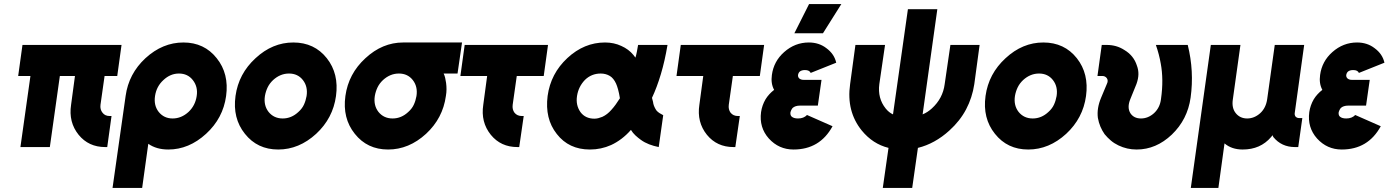

<svg xmlns="http://www.w3.org/2000/svg" viewBox="-20 -720 6798 940"><path d="M90 -500 69 -348H129L80 0H224L273 -348H347L328 -207Q315 -122 365 -60Q414 0 495 0H505L526 -152H517Q494 -152 482 -168Q469 -184 472 -207L492 -348H554L575 -500Z M856 -360Q899 -360 924 -328Q950 -295 943 -250Q936 -203 903 -172Q868 -140 825 -140Q783 -140 757 -172Q732 -204 739 -250Q746 -297 780 -328Q814 -360 856 -360ZM878 -512Q776 -512 692 -435Q610 -359 595 -250L531 200H676L706 -16Q746 12 804 12Q905 12 989 -65Q1072 -141 1087 -250Q1102 -359 1041 -435Q980 -512 878 -512Z M1416 -512Q1314 -512 1231 -435Q1148 -359 1133 -250Q1118 -141 1179 -65Q1240 12 1342 12Q1444 12 1528 -65Q1610 -141 1625 -250Q1640 -359 1580 -435Q1519 -512 1416 -512ZM1395 -360Q1438 -360 1463 -328Q1488 -296 1481 -250Q1477 -227 1468 -207.5Q1459 -188 1441 -172Q1407 -140 1364 -140Q1321 -140 1295 -172Q1270 -204 1277 -250Q1281 -273 1290.5 -292.5Q1300 -312 1317 -328Q1352 -360 1395 -360Z M1954 -512Q1852 -512 1769 -435Q1686 -359 1671 -250Q1656 -141 1717 -65Q1778 12 1880 12Q1982 12 2066 -65Q2148 -141 2163 -250Q2166 -267 2166 -283Q2166 -299 2164 -314Q2162 -327 2159.5 -338.5Q2157 -350 2152 -360H2220L2242 -512ZM1933 -360Q1976 -360 2001 -328Q2026 -296 2019 -250Q2015 -227 2006 -207.5Q1997 -188 1979 -172Q1945 -140 1902 -140Q1859 -140 1833 -172Q1808 -204 1815 -250Q1819 -273 1828.5 -292.5Q1838 -312 1855 -328Q1890 -360 1933 -360Z M2255 -500 2234 -348H2365L2346 -207Q2333 -122 2383 -60Q2432 0 2513 0H2522L2544 -152H2535Q2512 -152 2499 -168Q2487 -184 2490 -207L2510 -348H2642L2663 -500Z M2942 -512Q2840 -512 2758 -436Q2676 -360 2661 -250Q2654 -195 2665 -148.5Q2676 -102 2706 -64Q2765 12 2868 12Q2923 12 2972 -10Q2998 -22 3022.5 -40.5Q3047 -59 3069 -84Q3078 -69 3091 -57Q3104 -45 3118 -35Q3136 -22 3158 -13.5Q3180 -5 3205 0L3227 -156Q3217 -161 3208.5 -166.5Q3200 -172 3194 -179Q3189 -186 3184.5 -195.5Q3180 -205 3178 -215Q3178 -219 3176 -225.5Q3174 -232 3172 -241Q3196 -292 3215.5 -357Q3235 -422 3248 -500H3104Q3101 -482 3098 -466.5Q3095 -451 3091 -438Q3088 -441 3085.5 -445Q3083 -449 3081 -451Q3058 -479 3022 -495Q2986 -512 2942 -512ZM2921 -360Q2946 -360 2966 -348Q2984 -337 2996 -311Q3001 -300 3006 -282Q3011 -264 3015 -239Q3005 -223 2994.5 -208.5Q2984 -194 2973 -182Q2953 -159 2929 -148Q2919 -144 2909.5 -141.5Q2900 -139 2890 -139Q2846 -139 2822 -171Q2798 -205 2805 -250Q2812 -296 2844 -329Q2876 -360 2921 -360Z M3313 -500 3292 -348H3423L3404 -207Q3391 -122 3441 -60Q3490 0 3571 0H3580L3602 -152H3593Q3570 -152 3557 -168Q3545 -184 3548 -207L3568 -348H3700L3721 -500Z M4002 -329H3915Q3900 -329 3892 -337Q3886 -344 3887 -353Q3889 -364 3896 -370Q3905 -377 3921 -377Q3943 -377 3949 -363L4074 -413Q4069 -435 4057 -452.5Q4045 -470 4026 -484Q3990 -512 3940 -512Q3872 -512 3819 -465Q3768 -420 3759 -353Q3753 -311 3770 -280Q3757 -270 3746.5 -258.5Q3736 -247 3728 -234Q3711 -205 3706 -171Q3696 -96 3744 -42Q3793 12 3865 12Q3994 12 4056 -102L3931 -157Q3915 -140 3887 -140Q3866 -140 3856 -149Q3848 -156 3850 -171Q3853 -182 3860 -191Q3873 -203 3897 -203H3984ZM3869 -557H4009L4099 -700H3941Z M4168 -500 4142 -308Q4123 -175 4199 -81Q4253 -15 4330 4L4302 200H4446L4474 4Q4515 -6 4554 -27.5Q4593 -49 4628 -81Q4680 -128 4710 -185Q4740 -242 4750 -308L4776 -500H4633L4605 -308Q4596 -238 4542 -189Q4531 -179 4520 -172Q4509 -165 4497 -160L4569 -675H4425L4352 -160Q4332 -169 4316 -189Q4276 -239 4285 -308L4313 -500Z M5088 -512Q4986 -512 4903 -435Q4820 -359 4805 -250Q4790 -141 4851 -65Q4912 12 5014 12Q5116 12 5200 -65Q5282 -141 5297 -250Q5312 -359 5252 -435Q5191 -512 5088 -512ZM5067 -360Q5110 -360 5135 -328Q5160 -296 5153 -250Q5149 -227 5140 -207.5Q5131 -188 5113 -172Q5079 -140 5036 -140Q4993 -140 4967 -172Q4942 -204 4949 -250Q4953 -273 4962.5 -292.5Q4972 -312 4989 -328Q5024 -360 5067 -360Z M5374 -500 5353 -348H5377Q5391 -348 5399 -337Q5407 -325 5399 -309L5371 -242Q5349 -190 5355 -143Q5359 -120 5367.5 -100Q5376 -80 5388 -63Q5402 -46 5418.5 -32Q5435 -18 5456 -8Q5477 2 5499 7Q5521 12 5545 12Q5640 12 5717 -61Q5794 -135 5809 -242Q5827 -371 5795 -500H5639Q5647 -477 5653 -454Q5659 -431 5663 -408Q5670 -371 5670.5 -327.5Q5671 -284 5664 -235Q5659 -193 5630 -166Q5601 -140 5566 -140Q5531 -140 5514 -166Q5497 -194 5514 -235L5544 -309Q5553 -334 5553.5 -356Q5554 -378 5546 -399Q5538 -424 5522.5 -443Q5507 -462 5485 -475Q5465 -488 5443.5 -494Q5422 -500 5399 -500Z M6064 12Q6151 12 6203 -49Q6205 -52 6207 -54Q6209 -56 6210 -58Q6211 -55 6212 -53.5Q6213 -52 6214 -49Q6254 0 6320 0H6336L6356 -142H6340Q6330 -142 6323 -149Q6317 -157 6319 -168L6365 -500H6221L6184 -235Q6178 -192 6150 -166Q6121 -140 6086 -140Q6051 -140 6030 -166Q6009 -192 6016 -235L6053 -500H5908L5810 200H5945L5975 -18Q6010 12 6064 12Z M6686 -329H6599Q6584 -329 6576 -337Q6570 -344 6571 -353Q6573 -364 6580 -370Q6589 -377 6605 -377Q6627 -377 6633 -363L6758 -413Q6753 -435 6741 -452.5Q6729 -470 6710 -484Q6674 -512 6624 -512Q6556 -512 6503 -465Q6452 -420 6443 -353Q6437 -311 6454 -280Q6441 -270 6430.5 -258.5Q6420 -247 6412 -234Q6395 -205 6390 -171Q6380 -96 6428 -42Q6477 12 6549 12Q6678 12 6740 -102L6615 -157Q6599 -140 6571 -140Q6550 -140 6540 -149Q6532 -156 6534 -171Q6537 -182 6544 -191Q6557 -203 6581 -203H6668Z"/></svg>

Font: Unageo
Style: ExtraBold-Italic
Weight: 800
Designer: Richard Sepsi
Foundry: Richard Sepsi
Version: Version 2.000